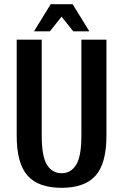

<svg xmlns="http://www.w3.org/2000/svg" viewBox="-20 -890 590 920"><path d="M143 -740 223 -870H328L408 -740H331L275 -810L219 -740ZM60 -240V-700H180V-240Q180 -141 205 -100.5Q230 -60 275 -60Q320 -60 345 -100.5Q370 -141 370 -240V-700H490V-240Q490 -107 438 -48.5Q386 10 275 10Q164 10 112 -48.5Q60 -107 60 -240Z"/></svg>

Font: Cuprum
Style: Bold
Weight: 700
Designer: Jovanny Lemonad
Foundry: Jovanny Lemonad
Version: Version 2.000